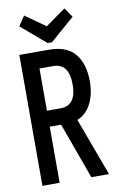

<svg xmlns="http://www.w3.org/2000/svg" viewBox="-90 -851 555 900"><g transform="rotate(-10 187.5 -400.5)"><path d="M37 0V-623H178Q262 -623 301.5 -575.5Q341 -528 341 -444Q341 -382 317.5 -337Q294 -292 252 -276L354 0H270L173 -267H119V0ZM119 -343H184Q259 -343 259 -443Q259 -544 184 -544H119ZM283 -801 314 -756 198 -655H177L60 -755L91 -801L187 -733Z"/></g></svg>

Font: Inconsolata Condensed SemiBold
Style: Regular
Weight: 600
Width: 3
Monospace: yes
Designer: Raph Levien, Cyreal, Brenton Simpson
Foundry: Raph Levien, Cyreal, Google
Version: Version 3.100; ttfautohint (v1.8.4.7-5d5b)